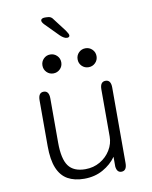

<svg xmlns="http://www.w3.org/2000/svg" viewBox="-95 -938 809 1019"><g transform="rotate(-10 309.5 -428.5)"><path d="M143 -481Q172 -481 172 -439.5V-201.5Q172 -113.5 199.8 -75.5Q227.5 -37.5 290.5 -37.5Q334.5 -37.5 370 -58.2Q405.5 -79 426.2 -113Q447 -147 447 -186V-439.5Q447 -481 476.5 -481Q505.5 -481 505.5 -439.5V-32.5Q505.5 9 476.5 9Q452 9 448.5 -24V-76.5Q422 -38.5 377.5 -13.5Q333 11.5 276 11.5Q223.5 11.5 187.2 -9Q151 -29.5 132.5 -74.5Q114 -119.5 114 -193V-439.5Q114 -481 143 -481ZM211.5 -567.5Q190.5 -567.5 175.8 -582.2Q161 -597 161 -618.5Q161 -640 175.8 -654.8Q190.5 -669.5 211.5 -669.5Q232.5 -669.5 247.5 -654.8Q262.5 -640 262.5 -618.5Q262.5 -597 247.5 -582.2Q232.5 -567.5 211.5 -567.5ZM401.5 -567.5Q380 -567.5 365.2 -582.2Q350.5 -597 350.5 -618.5Q350.5 -640 365.2 -654.8Q380 -669.5 401.5 -669.5Q422.5 -669.5 437.5 -654.8Q452.5 -640 452.5 -618.5Q452.5 -597 437.5 -582.2Q422.5 -567.5 401.5 -567.5ZM316 -741Q308 -741 299 -745.8Q290 -750.5 279 -761L207.5 -833.5Q196 -846 196 -854.5Q196 -860.5 201.8 -864Q207.5 -867.5 215.5 -867.5H225Q240.5 -867.5 249 -862.8Q257.5 -858 266.5 -844L315 -780.5Q329.5 -760 329.5 -752Q329.5 -745.5 324.8 -743.2Q320 -741 316 -741Z"/></g></svg>

Font: Sono ExtraLight Monospace Light
Style: Regular
Weight: 300
Version: Version 2.112